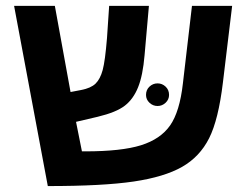

<svg xmlns="http://www.w3.org/2000/svg" viewBox="-20 -626 845 651"><path d="M350.1 -606H484.9L470.2 -439Q464.4 -370.1 448.2 -330.1Q432.1 -290 403.1 -267.6Q374 -245.1 311 -230L237.8 -212.9L257.8 -112.8H269.5Q391.6 -112.8 458 -133.5Q524.4 -154.3 556.9 -200.9Q589.4 -247.6 600.1 -342.8L630.9 -606H767.1L735.8 -346.2Q720.7 -220.2 689 -157.2Q657.2 -94.2 597.2 -60.1Q537.1 -25.9 433.1 -10.5Q329.1 4.9 142.1 4.9L27.8 -606H166L219.2 -314L254.9 -320.8Q288.1 -327.1 304 -342.5Q319.8 -357.9 328.1 -388.4Q336.4 -418.9 342.8 -497.1ZM475.1 -304.2Q475.1 -321.3 486.8 -332.3Q498.5 -343.3 514.2 -343.3Q529.8 -343.3 541.5 -332.3Q553.2 -321.3 553.2 -304.2Q553.2 -288.6 541.5 -277.6Q529.8 -266.6 514.2 -266.6Q498.5 -266.6 486.8 -277.6Q475.1 -288.6 475.1 -304.2Z"/></svg>

Font: Liberation Sans
Style: Bold
Weight: 700
Designer: Steve Matteson
Foundry: Ascender Corporation
Version: Version 2.1.5